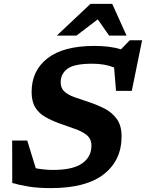

<svg xmlns="http://www.w3.org/2000/svg" viewBox="-20 -955 750 987"><path d="M605 -254Q605 -131 513.8 -59.5Q422.5 12 241.5 12Q176 12 128 4.2Q80 -3.5 43 -14.5L42.5 -232.5H120L164 -90Q184.5 -86 206.8 -83.8Q229 -81.5 253.5 -81.5Q354.5 -81.5 402.2 -115Q450 -148.5 450 -206Q450 -241 426 -260.5Q402 -280 364 -292.8Q326 -305.5 284.5 -321Q243.5 -336 211.2 -354.8Q179 -373.5 160.8 -403.5Q142.5 -433.5 142.5 -482.5Q142.5 -591.5 224 -655.2Q305.5 -719 466 -719Q503 -719 537.8 -714.8Q572.5 -710.5 602 -701.5L647 -748H710.5L657.5 -488H576.5L566.5 -608Q518 -627.5 455 -627.5Q361.5 -627.5 326.8 -601.5Q292 -575.5 292 -532Q292 -502 310.8 -484.8Q329.5 -467.5 362 -455.8Q394.5 -444 436 -430.5Q477.5 -417 516.2 -397.5Q555 -378 580 -344Q605 -310 605 -254ZM272 -772 445 -935H557L630.5 -772H541L482.5 -855.5L373 -772Z"/></svg>

Font: Newsreader Caption SemiBold
Style: Italic
Weight: 600
Italic angle: -17°
Designer: Hugues Gentile
Foundry: Production Type
Version: Version 1.001